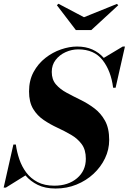

<svg xmlns="http://www.w3.org/2000/svg" viewBox="-48 -1014 702 1048"><path d="M410.5 -920 590 -992.5 597.5 -985.5 450.5 -850H366L262.5 -985.5L271 -993.5ZM-16 10H-28L25 -225H38.5Q44 -184.5 57.5 -144.8Q71 -105 95.2 -72.5Q119.5 -40 157.2 -20.2Q195 -0.5 248.5 -0.5Q324.5 -0.5 372.5 -41.2Q420.5 -82 420.5 -147.5Q420.5 -196.5 398 -227Q375.5 -257.5 340.2 -278Q305 -298.5 265.5 -316.8Q226 -335 190.8 -358.8Q155.5 -382.5 133 -419.5Q110.5 -456.5 110.5 -515Q110.5 -575 135.2 -620.8Q160 -666.5 199.5 -697.5Q239 -728.5 284.8 -744.2Q330.5 -760 372.5 -760Q420 -760 456.2 -743.8Q492.5 -727.5 518.5 -698L622 -760H634L583 -535H569.5Q558 -627 512 -685.8Q466 -744.5 379 -744.5Q343.5 -744.5 310.2 -729.5Q277 -714.5 255.8 -687Q234.5 -659.5 234.5 -621.5Q234.5 -580 257.2 -553.5Q280 -527 315.8 -507.8Q351.5 -488.5 391.5 -469Q431.5 -449.5 467 -422.8Q502.5 -396 525.2 -355Q548 -314 548 -250Q548 -197.5 525.2 -150Q502.5 -102.5 462.5 -65.2Q422.5 -28 369.5 -6.5Q316.5 15 255.5 15Q198.5 15 158.2 -4.8Q118 -24.5 91 -56.5Z"/></svg>

Font: Bodoni* 16pt
Style: Bold Italic
Weight: 700
Italic angle: -13°
Version: Version 2.3